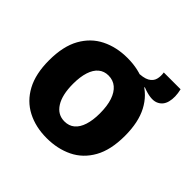

<svg xmlns="http://www.w3.org/2000/svg" viewBox="-161 -770 937 937"><g transform="rotate(45 307.0 -301.5)"><path d="M447 -500 415 -486 361 -527Q409 -527 431 -539.5Q453 -552 458.5 -573Q464 -594 460 -617H576Q587 -571 578 -536Q569 -501 537.5 -489Q506 -477 447 -500ZM282 14Q206 14 147 -16.5Q88 -47 55 -108.5Q22 -170 22 -263Q22 -360 56.5 -421.5Q91 -483 150.5 -512.5Q210 -542 285 -542Q363 -542 421.5 -511.5Q480 -481 512.5 -419.5Q545 -358 545 -264Q545 -167 510.5 -105.5Q476 -44 416.5 -15Q357 14 282 14ZM286 -105Q317 -105 338 -122.5Q359 -140 370 -174Q381 -208 381 -255Q381 -307 369 -342.5Q357 -378 334.5 -397Q312 -416 280 -416Q250 -416 229 -398.5Q208 -381 197 -347Q186 -313 186 -265Q186 -189 212.5 -147Q239 -105 286 -105Z"/></g></svg>

Font: Bricolage Grotesque 96pt ExtraBold
Style: Regular
Weight: 800
Designer: Mathieu Triay
Foundry: Atelier Triay
Version: Version 1.001;gftools[0.9.33.dev8+g029e19f]